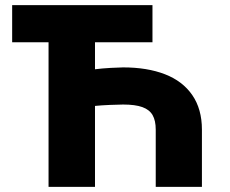

<svg xmlns="http://www.w3.org/2000/svg" viewBox="-20 -727 894 747"><path d="M573.2 -562.5H349.6V-457.5Q376 -460.9 410.9 -462.9Q445.8 -464.8 459 -464.8Q552.7 -464.8 621.6 -438.2Q690.4 -411.6 728 -357.2Q765.6 -302.7 765.6 -222.7V0H585.9V-222.7Q585.9 -257.8 573.7 -279.1Q561.5 -300.3 533.9 -310.3Q506.3 -320.3 459 -320.3Q440.4 -320.3 407.5 -318.8Q374.5 -317.4 349.6 -314.9V0H168.9V-562.5H27.3V-707H573.2Z"/></svg>

Font: Pretendard JP Black
Style: Regular
Weight: 900
Designer: Base glyphs from Inter by Rasmus Andersson; Hangeul glyphs from Noto Sans CJK(Source Han Sans) by Jang Soo-young and Kan
Foundry: Kil Hyung-jin
Version: Version 1.309